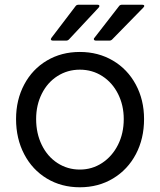

<svg xmlns="http://www.w3.org/2000/svg" viewBox="-20 -783 679 813"><path d="M48 -279Q48 -360 82.5 -425Q117 -490 178.5 -526.5Q240 -563 318 -563Q396 -563 458 -526.5Q520 -490 555 -425Q590 -360 590 -279Q590 -196 555.5 -130.5Q521 -65 459 -27.5Q397 10 318 10Q240 10 178.5 -27Q117 -64 82.5 -130Q48 -196 48 -279ZM504 -279Q504 -337 480 -385Q456 -433 413.5 -460.5Q371 -488 318 -488Q266 -488 223.5 -461Q181 -434 157 -386Q133 -338 133 -279Q133 -218 157 -169Q181 -120 223.5 -92.5Q266 -65 318 -65Q370 -65 412.5 -93Q455 -121 479.5 -169.5Q504 -218 504 -279ZM204 -611Q198 -611 196 -614.5Q194 -618 198 -623L300 -757Q304 -763 313 -763H393Q399 -763 400.5 -759.5Q402 -756 398 -751L272 -616Q267 -611 260 -611ZM386 -611Q380 -611 378 -615Q376 -619 380 -623L484 -757Q488 -763 497 -763H582Q589 -763 590.5 -759.5Q592 -756 587 -751L455 -616Q450 -611 443 -611Z"/></svg>

Font: Open Sauce Two
Style: Regular
Weight: 400
Designer: Alfredo Marco Pradil
Foundry: Creative Sauce Fz LLC
Version: Version 1.477